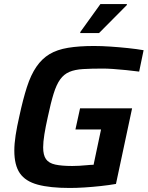

<svg xmlns="http://www.w3.org/2000/svg" viewBox="-20 -924 732 952"><path d="M326 8Q228 8 167 -8.5Q106 -25 78.5 -65Q51 -105 51 -177Q51 -211 57.5 -253.5Q64 -296 76 -348Q94 -432 113.5 -492.5Q133 -553 160.5 -593Q188 -633 225.5 -655.5Q263 -678 317.5 -687Q372 -696 446 -696Q484 -696 528 -693Q572 -690 615 -685.5Q658 -681 692 -675L670 -569Q639 -573 605 -576.5Q571 -580 541 -582Q511 -584 491 -584Q432 -584 391.5 -581.5Q351 -579 324 -567.5Q297 -556 278.5 -530.5Q260 -505 246 -460Q232 -415 217 -344Q206 -295 200 -257.5Q194 -220 194 -193Q194 -155 208 -135Q222 -115 254 -108Q286 -101 338 -101Q353 -101 372.5 -102Q392 -103 411.5 -105Q431 -107 444 -107L481 -282H354L377 -387H635L555 -12Q521 -6 479.5 -1.5Q438 3 398.5 5.5Q359 8 326 8ZM378 -760V-765L478 -904H609V-899L471 -760Z"/></svg>

Font: Saira Thin SemiBold
Style: Italic
Weight: 600
Italic angle: -12°
Version: Version 1.101